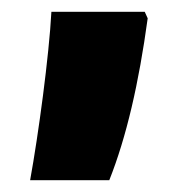

<svg xmlns="http://www.w3.org/2000/svg" viewBox="-20 -166 313 325"><path d="M230 -135 225 -146H67C63 -71 45 62 31 139H165C194 66 215 -25 230 -135Z"/></svg>

Font: Noto Sans Georgian ExtraCondensed Black
Style: Regular
Weight: 900
Width: 2
Designer: Monotype Design Team, Akaki Razmadze
Foundry: Google LLC
Version: Version 2.005